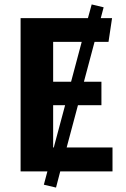

<svg xmlns="http://www.w3.org/2000/svg" viewBox="-20 -774 568 867"><path d="M281 -108H488V0H252L233 73L178 60L194 0H73V-692H377L394 -754L448 -741L435 -692H486L470 -585H407L359 -405H438V-299H332ZM220 -585V-405H301L349 -585ZM220 -108H223L226 -120L274 -299H220Z"/></svg>

Font: FiraGO SemiBold
Style: Regular
Weight: 600
Designer: bBox Type
Foundry: bBox Type GmbH
Version: Version 1.001;PS 001.001;hotconv 1.0.88;makeotf.lib2.5.64775